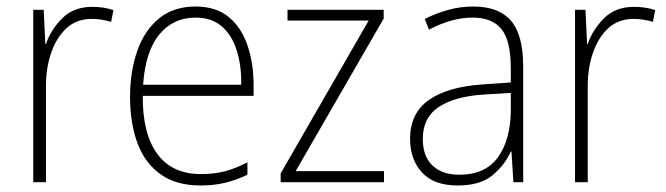

<svg xmlns="http://www.w3.org/2000/svg" viewBox="-20 -559 2044 589"><path d="M263 -538Q299 -538 328 -528L321 -492Q307 -496 292.5 -498.5Q278 -501 262 -501Q215 -501 184 -472.5Q153 -444 136.5 -395.5Q120 -347 121 -288V0H82V-529H114L119 -424H121Q136 -468 171 -503Q206 -538 263 -538Z M580 -539Q643 -539 682 -506.5Q721 -474 739.5 -419Q758 -364 758 -297V-265H418Q417 -149 462.5 -87Q508 -25 596 -25Q636 -25 668 -33Q700 -41 739 -61V-23Q706 -7 671.5 1.5Q637 10 595 10Q521 10 473 -24Q425 -58 402 -119Q379 -180 379 -262Q379 -341 401.5 -404Q424 -467 468.5 -503Q513 -539 580 -539ZM580 -505Q511 -505 468.5 -453Q426 -401 419 -299H720Q721 -358 706 -405Q691 -452 660 -478.5Q629 -505 580 -505Z M1158 0H841V-27L1111 -496H862V-529H1157V-502L887 -34H1158Z M1432 -539Q1510 -539 1547.5 -495.5Q1585 -452 1585 -355V0H1555L1549 -94H1547Q1528 -52 1490.5 -21Q1453 10 1384 10Q1311 10 1274.5 -30Q1238 -70 1238 -133Q1238 -212 1296 -252.5Q1354 -293 1461 -300L1547 -306V-349Q1547 -434 1518.5 -469.5Q1490 -505 1430 -505Q1398 -505 1365 -496Q1332 -487 1296 -468L1283 -501Q1317 -518 1354.5 -528.5Q1392 -539 1432 -539ZM1464 -269Q1374 -263 1325.5 -230.5Q1277 -198 1277 -133Q1277 -80 1306.5 -51.5Q1336 -23 1389 -23Q1469 -23 1507.5 -76.5Q1546 -130 1547 -219V-274Z M1925 -538Q1961 -538 1990 -528L1983 -492Q1969 -496 1954.5 -498.5Q1940 -501 1924 -501Q1877 -501 1846 -472.5Q1815 -444 1798.5 -395.5Q1782 -347 1783 -288V0H1744V-529H1776L1781 -424H1783Q1798 -468 1833 -503Q1868 -538 1925 -538Z"/></svg>

Font: Noto Sans Lao Looped SemiCondensed ExtraLight
Style: Regular
Weight: 200
Width: 4
Designer: Mark Frömberg, Ben Mitchell
Foundry: The Fontpad Ltd
Version: Version 1.002; ttfautohint (v1.8.4.7-5d5b)